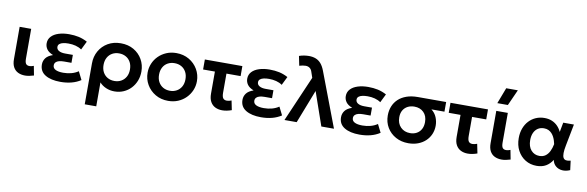

<svg xmlns="http://www.w3.org/2000/svg" viewBox="-60 -1324 6414 2097"><g transform="rotate(10 3147.0 -276.0)"><path d="M218.5 14Q174 14 140.2 -2.5Q106.5 -19 87.8 -53.2Q69 -87.5 69 -141V-500H197V-170.5Q197 -129.5 209.2 -113Q221.5 -96.5 249 -96.5Q259 -96.5 270.8 -99.2Q282.5 -102 295.5 -107L315.5 -3.5Q290 4.5 265.2 9.2Q240.5 14 218.5 14Z M610.5 15Q505 15 442.2 -23.2Q379.5 -61.5 379.5 -137.5Q379.5 -178 403.2 -209.5Q427 -241 481.5 -259.5Q432.5 -279 411.5 -308.5Q390.5 -338 390.5 -374Q390.5 -419 419.8 -450.5Q449 -482 500.2 -498.2Q551.5 -514.5 616 -514.5Q674.5 -514.5 723.2 -503.8Q772 -493 819.5 -467.5L773 -373Q744 -393.5 706.8 -403.2Q669.5 -413 627 -413Q594.5 -413 568.8 -407.5Q543 -402 528 -389.5Q513 -377 513 -356.5Q513 -329 539 -314Q565 -299 609 -299H694.5V-211H613Q581 -211 557.5 -204.8Q534 -198.5 521.2 -185Q508.5 -171.5 508.5 -150.5Q508.5 -119 539 -103.8Q569.5 -88.5 624 -88.5Q672 -88.5 714.2 -100Q756.5 -111.5 790 -134.5L835 -44.5Q789.5 -14.5 733.5 0.2Q677.5 15 610.5 15Z M916 210V-243.5Q916 -320 950.8 -381.5Q985.5 -443 1047.2 -479Q1109 -515 1190 -515Q1272 -515 1333.5 -479.2Q1395 -443.5 1429.2 -383.2Q1463.5 -323 1463.5 -250Q1463.5 -194.5 1444.8 -146.5Q1426 -98.5 1392 -62.2Q1358 -26 1311.5 -5.5Q1265 15 1209.5 15Q1159.5 15 1116 -3.8Q1072.5 -22.5 1043.5 -55.5V210ZM1190 -97Q1232.5 -97 1265.5 -115.8Q1298.5 -134.5 1317.5 -168.8Q1336.5 -203 1336.5 -250Q1336.5 -297 1317.5 -331.5Q1298.5 -366 1265.2 -384.5Q1232 -403 1190 -403Q1147.5 -403 1114.5 -384.5Q1081.5 -366 1062.5 -331.5Q1043.5 -297 1043.5 -250Q1043.5 -203 1062.2 -168.8Q1081 -134.5 1114.2 -115.8Q1147.5 -97 1190 -97Z M1805.5 15Q1725.5 15 1663.8 -21.2Q1602 -57.5 1567 -117.8Q1532 -178 1532 -250Q1532 -303 1552 -351Q1572 -399 1608.8 -435.8Q1645.5 -472.5 1695.5 -493.8Q1745.5 -515 1805.5 -515Q1885 -515 1946.8 -479Q2008.5 -443 2043.8 -382.5Q2079 -322 2079 -250Q2079 -197 2058.8 -149.2Q2038.5 -101.5 2002 -64.5Q1965.5 -27.5 1915.5 -6.2Q1865.5 15 1805.5 15ZM1805.5 -97Q1847.5 -97 1880.8 -115.8Q1914 -134.5 1933 -168.8Q1952 -203 1952 -250Q1952 -297 1933 -331.5Q1914 -366 1881 -384.5Q1848 -403 1805.5 -403Q1763 -403 1729.8 -384.5Q1696.5 -366 1677.8 -331.5Q1659 -297 1659 -250Q1659 -203 1678 -168.8Q1697 -134.5 1730 -115.8Q1763 -97 1805.5 -97Z M2404.5 14Q2361 14 2327 -2.8Q2293 -19.5 2273.5 -54.5Q2254 -89.5 2254 -144V-389H2123V-500H2539V-389H2382V-177.5Q2382 -133 2395.5 -115.8Q2409 -98.5 2437 -98.5Q2449 -98.5 2461.8 -101.5Q2474.5 -104.5 2488 -109.5L2509 -6Q2482.5 3.5 2456 8.8Q2429.5 14 2404.5 14Z M2835 15Q2729.5 15 2666.8 -23.2Q2604 -61.5 2604 -137.5Q2604 -178 2627.8 -209.5Q2651.5 -241 2706 -259.5Q2657 -279 2636 -308.5Q2615 -338 2615 -374Q2615 -419 2644.2 -450.5Q2673.5 -482 2724.8 -498.2Q2776 -514.5 2840.5 -514.5Q2899 -514.5 2947.8 -503.8Q2996.5 -493 3044 -467.5L2997.5 -373Q2968.5 -393.5 2931.2 -403.2Q2894 -413 2851.5 -413Q2819 -413 2793.2 -407.5Q2767.5 -402 2752.5 -389.5Q2737.5 -377 2737.5 -356.5Q2737.5 -329 2763.5 -314Q2789.5 -299 2833.5 -299H2919V-211H2837.5Q2805.5 -211 2782 -204.8Q2758.5 -198.5 2745.8 -185Q2733 -171.5 2733 -150.5Q2733 -119 2763.5 -103.8Q2794 -88.5 2848.5 -88.5Q2896.5 -88.5 2938.8 -100Q2981 -111.5 3014.5 -134.5L3059.5 -44.5Q3014 -14.5 2958 0.2Q2902 15 2835 15Z M3094 0 3313 -506 3292 -567.5Q3284 -595 3265.5 -609.2Q3247 -623.5 3219.5 -623.5Q3205.5 -623.5 3187.8 -620.5Q3170 -617.5 3150 -611.5L3128.5 -716.5Q3155.5 -726.5 3184.5 -730.8Q3213.5 -735 3237 -735Q3279 -735 3312.2 -722.2Q3345.5 -709.5 3370.8 -680.5Q3396 -651.5 3414.5 -602.5L3643 0H3503L3374 -371L3229.5 0Z M3928 15Q3822.5 15 3759.8 -23.2Q3697 -61.5 3697 -137.5Q3697 -178 3720.8 -209.5Q3744.5 -241 3799 -259.5Q3750 -279 3729 -308.5Q3708 -338 3708 -374Q3708 -419 3737.2 -450.5Q3766.5 -482 3817.8 -498.2Q3869 -514.5 3933.5 -514.5Q3992 -514.5 4040.8 -503.8Q4089.5 -493 4137 -467.5L4090.5 -373Q4061.5 -393.5 4024.2 -403.2Q3987 -413 3944.5 -413Q3912 -413 3886.2 -407.5Q3860.5 -402 3845.5 -389.5Q3830.5 -377 3830.5 -356.5Q3830.5 -329 3856.5 -314Q3882.5 -299 3926.5 -299H4012V-211H3930.5Q3898.5 -211 3875 -204.8Q3851.5 -198.5 3838.8 -185Q3826 -171.5 3826 -150.5Q3826 -119 3856.5 -103.8Q3887 -88.5 3941.5 -88.5Q3989.5 -88.5 4031.8 -100Q4074 -111.5 4107.5 -134.5L4152.5 -44.5Q4107 -14.5 4051 0.2Q3995 15 3928 15Z M4468.5 15Q4390.5 15 4329 -18.8Q4267.5 -52.5 4232 -111.5Q4196.5 -170.5 4196.5 -245.5Q4196.5 -300.5 4215.2 -347Q4234 -393.5 4270.5 -427.8Q4307 -462 4360.8 -481Q4414.5 -500 4485 -500H4799V-393H4654.5Q4695 -362 4713.2 -317.5Q4731.5 -273 4731.5 -225Q4731.5 -174.5 4712.8 -130.8Q4694 -87 4659.2 -54.2Q4624.5 -21.5 4576.2 -3.2Q4528 15 4468.5 15ZM4469.5 -97Q4511 -97 4542.8 -114.8Q4574.5 -132.5 4592.2 -165.2Q4610 -198 4610 -243.5Q4610 -312.5 4570.2 -351.5Q4530.5 -390.5 4467 -390.5Q4426 -390.5 4393.5 -373.8Q4361 -357 4342.2 -325.2Q4323.5 -293.5 4323.5 -247.5Q4323.5 -179 4364.2 -138Q4405 -97 4469.5 -97Z M5128.5 14Q5085 14 5051 -2.8Q5017 -19.5 4997.5 -54.5Q4978 -89.5 4978 -144V-389H4847V-500H5263V-389H5106V-177.5Q5106 -133 5119.5 -115.8Q5133 -98.5 5161 -98.5Q5173 -98.5 5185.8 -101.5Q5198.5 -104.5 5212 -109.5L5233 -6Q5206.5 3.5 5180 8.8Q5153.5 14 5128.5 14Z M5504.5 14Q5460 14 5426.2 -2.5Q5392.5 -19 5373.8 -53.2Q5355 -87.5 5355 -141V-500H5483V-170.5Q5483 -129.5 5495.2 -113Q5507.5 -96.5 5535 -96.5Q5545 -96.5 5556.8 -99.2Q5568.5 -102 5581.5 -107L5601.5 -3.5Q5576 4.5 5551.2 9.2Q5526.5 14 5504.5 14ZM5351.5 -585 5419 -762H5548L5468.5 -585Z M5891 15Q5821.5 15 5766.5 -18.8Q5711.5 -52.5 5679.8 -112.2Q5648 -172 5648 -250Q5648 -309 5666 -357.8Q5684 -406.5 5716.8 -441.8Q5749.5 -477 5793.2 -496Q5837 -515 5888.5 -515Q5934.5 -515 5971 -499.8Q6007.5 -484.5 6034.2 -457.2Q6061 -430 6077.5 -393.5L6097.5 -500H6216L6169.5 -260Q6159 -208 6158.8 -174Q6158.5 -140 6168.2 -122.2Q6178 -104.5 6198.2 -100.8Q6218.5 -97 6249.5 -105L6262.5 -2.5Q6216.5 17.5 6174.8 13.8Q6133 10 6103.8 -14.8Q6074.5 -39.5 6066.5 -81.5Q6037 -34.5 5994.5 -9.8Q5952 15 5891 15ZM5903.5 -97Q5942.5 -97 5969.8 -116.5Q5997 -136 6014.2 -170.8Q6031.5 -205.5 6040.5 -251.5Q6037 -268.5 6031 -288.5Q6025 -308.5 6014.8 -328.8Q6004.5 -349 5989.2 -365.8Q5974 -382.5 5952.5 -392.8Q5931 -403 5902 -403Q5863.5 -403 5835 -384.5Q5806.5 -366 5790.8 -331.8Q5775 -297.5 5775 -250.5Q5775 -178.5 5811 -137.8Q5847 -97 5903.5 -97Z"/></g></svg>

Font: Geologica Cursive Medium
Style: Regular
Weight: 500
Designer: Sindre Bremnes, Frode Helland
Foundry: Monokrom Skriftforlag AS
Version: Version 1.010;gftools[0.9.28]